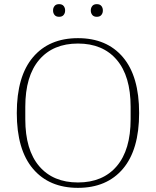

<svg xmlns="http://www.w3.org/2000/svg" viewBox="-20 -894 752 926"><path d="M356 -14Q476 -14 543 -92.5Q610 -171 610 -319V-379Q610 -527 543 -605.5Q476 -684 356 -684Q236 -684 169 -605.5Q102 -527 102 -379V-319Q102 -171 169 -92.5Q236 -14 356 -14ZM356 12Q217 12 139 -80Q61 -172 61 -349Q61 -526 139 -618Q217 -710 356 -710Q495 -710 573 -618Q651 -526 651 -349Q651 -172 573 -80Q495 12 356 12ZM265 -813Q250 -813 243 -822Q236 -831 236 -842V-845Q236 -856 243 -865Q250 -874 265 -874Q280 -874 287 -865Q294 -856 294 -845V-842Q294 -831 287 -822Q280 -813 265 -813ZM447 -813Q432 -813 425 -822Q418 -831 418 -842V-845Q418 -856 425 -865Q432 -874 447 -874Q462 -874 469 -865Q476 -856 476 -845V-842Q476 -831 469 -822Q462 -813 447 -813Z"/></svg>

Font: IBM Plex Serif ExtLt
Style: Regular
Weight: 200
Designer: Mike Abbink, Paul van der Laan, Pieter van Rosmalen
Foundry: Bold Monday
Version: Version 3.001